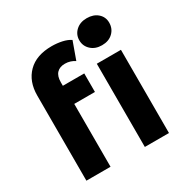

<svg xmlns="http://www.w3.org/2000/svg" viewBox="-179 -931 1035 1075"><g transform="rotate(-30 339.0 -393.5)"><path d="M72.3 0V-550.2Q72.3 -641.1 126.2 -695.3Q180 -749.6 280.1 -749.6Q313.7 -749.6 345.4 -742.8Q377.1 -736 399 -721.4L358.3 -608.4Q345.5 -617 329.2 -622.3Q312.9 -627.5 295.2 -627.5Q261 -627.5 242.4 -607.9Q223.7 -588.4 223.7 -548.8V-498.6L228.3 -431.6V0ZM158.7 -406.3V-526.1H362.1V-406.3ZM450.1 0V-537.9H606.1V0ZM528.1 -612.7Q484.8 -612.7 457.7 -637.9Q430.7 -663 430.7 -700Q430.7 -736.9 457.7 -762.1Q484.8 -787.2 528.1 -787.2Q571.4 -787.2 598.4 -763.5Q625.4 -739.7 625.4 -702.8Q625.4 -664 598.7 -638.4Q572 -612.7 528.1 -612.7Z"/></g></svg>

Font: Montserrat Alternates Thin
Style: Regular
Weight: 100
Designer: Julieta Ulanovsky
Foundry: Julieta Ulanovsky
Version: Version 9.000